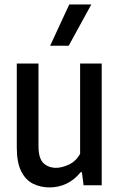

<svg xmlns="http://www.w3.org/2000/svg" viewBox="-20 -828 534 858"><path d="M202 9.5Q160.5 9.5 127.2 -7.2Q94 -24 74.5 -63Q55 -102 55 -169.5V-544H152V-175Q152 -120 174.2 -99Q196.5 -78 231 -78Q255.5 -78 286.8 -92Q318 -106 338 -140V-544H434.5V0H353.5L346 -58.5H340.5Q312.5 -24 277 -7.2Q241.5 9.5 202 9.5ZM204 -623.5 289.5 -808H388L287 -623.5Z"/></svg>

Font: Encode Sans Condensed Condensed Medium
Style: Regular
Weight: 500
Width: 3
Designer: Multiple Designers
Foundry: Impallari Type
Version: Version 3.000; ttfautohint (v1.8.3) -l 8 -r 50 -G 200 -x 14 